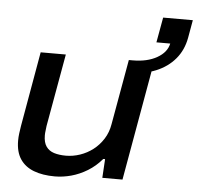

<svg xmlns="http://www.w3.org/2000/svg" viewBox="-52 -779 870 844"><g transform="rotate(5 382.5 -356.5)"><path d="M220 12Q166 12 127 -3Q88 -18 67 -49.5Q46 -81 46 -131Q46 -146 48 -162Q50 -178 53 -196L111 -526H222L165 -206Q164 -195 162.5 -184.5Q161 -174 161 -164Q161 -133 173.5 -115Q186 -97 208.5 -90Q231 -83 261 -83Q292 -83 323 -93.5Q354 -104 380 -124Q406 -144 424.5 -173Q443 -202 449 -239L500 -526H611L518 0H429L434 -83H426Q398 -50 363.5 -29Q329 -8 292.5 2Q256 12 220 12ZM507 -471 517 -526Q581 -526 624 -550.5Q667 -575 675 -614H614L634 -725H765L751 -646Q741 -591 708 -552Q675 -513 624 -492Q573 -471 507 -471Z"/></g></svg>

Font: Archivo SemiExpanded Medium
Style: Italic
Weight: 500
Width: 6
Italic angle: -10°
Designer: Hector Gatti
Foundry: Omnibus-Type
Version: Version 2.001